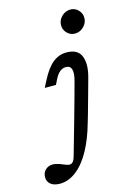

<svg xmlns="http://www.w3.org/2000/svg" viewBox="-221 -691 670 950"><g transform="rotate(-15 113.5 -216.5)"><path d="M141.9 -356.5Q125 -356.5 111.3 -345.6Q97.6 -334.7 86.3 -312.9L71.8 -283.9H14.5L32.3 -318.5Q61.3 -375 92.7 -400.4Q124.2 -425.8 162.9 -425.8Q221 -425.8 237.5 -384.3Q254 -342.7 235.5 -276.6L216.1 -206.5H146L166.1 -280.6Q175.8 -316.1 170.2 -336.3Q164.5 -356.5 141.9 -356.5ZM187.1 -102.4 174.2 -58.9Q153.2 16.1 121.8 73.4Q90.3 130.6 50 162.1Q9.7 193.5 -34.7 193.5Q-64.5 193.5 -81.5 180.2Q-98.4 166.9 -98.4 143.5Q-98.4 121 -83.5 106.5Q-68.5 91.9 -46 91.9Q-37.9 91.9 -29 94Q-20.2 96 -12.1 98.8Q-4 101.6 3.2 104.8Q12.1 108.9 21 111.7Q29.8 114.5 35.5 114.5Q42.7 114.5 48.8 110.1Q54.8 105.6 58.9 96.8Q62.9 87.9 66.9 73.4L116.9 -102.4L146 -206.5H216.1ZM172.6 -562.1Q172.6 -587.9 191.9 -606.9Q211.3 -625.8 237.1 -625.8Q260.5 -625.8 277 -608.9Q293.5 -591.9 293.5 -568.5Q293.5 -542.7 274.2 -523.8Q254.8 -504.8 229 -504.8Q205.6 -504.8 189.1 -521.8Q172.6 -538.7 172.6 -562.1Z"/></g></svg>

Font: Playfair Micro SmCond SmLight
Style: Italic
Weight: 360
Width: 4
Italic angle: -15.6°
Designer: Claus Eggers Sørensen
Foundry: Claus Eggers Sørensen
Version: Version 2.203;Glyphs 3.3 (3326)